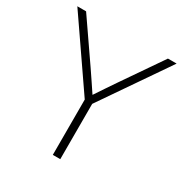

<svg xmlns="http://www.w3.org/2000/svg" viewBox="-168 -859 948 991"><g transform="rotate(30 305.5 -364.0)"><path d="M283.7 0V-329.6L9.8 -727.5H62L228 -486.8Q248 -458 267.3 -428.7Q286.6 -399.4 306.2 -370.6Q325.7 -399.4 345 -428.7Q364.3 -458 384.3 -486.8L549.8 -727.5H601.6L328.1 -329.6V0Z"/></g></svg>

Font: Inter Display ExtraLight
Style: Regular
Weight: 200
Designer: Rasmus Andersson
Foundry: rsms
Version: Version 4.000;git-a52131595